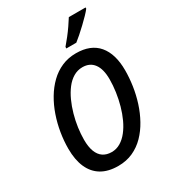

<svg xmlns="http://www.w3.org/2000/svg" viewBox="-223 -1058 1066 1187"><g transform="rotate(-30 309.5 -465.0)"><path d="M266.6 9.8Q195.3 9.8 147.5 -18.8Q99.6 -47.4 75.2 -102.5Q50.8 -157.7 50.8 -236.3Q50.8 -293 60.3 -350.6Q69.8 -408.2 88.6 -462.9Q107.4 -517.6 135.5 -564.9Q163.6 -612.3 200.7 -648.4Q237.8 -684.6 284.2 -704.8Q330.6 -725.1 386.2 -725.1Q491.2 -725.1 544.4 -661.9Q597.7 -598.6 597.7 -481.9Q597.7 -429.2 589.4 -372.6Q581.1 -315.9 563.5 -260.7Q545.9 -205.6 519 -157Q492.2 -108.4 455.6 -70.8Q418.9 -33.2 371.8 -11.7Q324.7 9.8 266.6 9.8ZM273.9 -85Q307.6 -85 336.4 -102.1Q365.2 -119.1 388.9 -149.2Q412.6 -179.2 430.7 -218.3Q448.7 -257.3 461.2 -301.8Q473.6 -346.2 480.2 -392.6Q486.8 -439 486.8 -482.4Q486.8 -554.2 458.7 -592.3Q430.7 -630.4 377.4 -630.4Q342.8 -630.4 313 -612.8Q283.2 -595.2 259.5 -564.2Q235.8 -533.2 217.8 -493.7Q199.7 -454.1 187.3 -409.7Q174.8 -365.2 168.7 -321Q162.6 -276.9 162.6 -236.3Q162.6 -185.5 175.5 -151.9Q188.5 -118.2 213.4 -101.6Q238.3 -85 273.9 -85ZM350.1 -780.3 350.6 -791.5Q370.1 -814 390.1 -839.6Q410.2 -865.2 428.2 -891.4Q446.3 -917.5 460.4 -940.4H580.1L579.6 -931.6Q569.3 -918 549.6 -897.5Q529.8 -877 506.3 -854.7Q482.9 -832.5 460.4 -812.7Q438 -793 421.4 -780.3Z"/></g></svg>

Font: Open Sans SemiCondensed SemiBold
Style: Italic
Weight: 600
Width: 4
Italic angle: -12°
Designer: Monotype Design Team
Foundry: Monotype Imaging Inc.
Version: Version 3.000